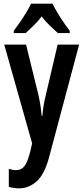

<svg xmlns="http://www.w3.org/2000/svg" viewBox="-20 -837 455 1046"><path d="M3 -594H122L190 -317Q202 -263 207 -206H211Q213 -232 217 -258Q221 -284 229 -317L294 -594H411L246 25Q221 115 178.5 152Q136 189 85 189Q70 189 56 187Q42 185 28 181V83Q49 90 67 90Q96 90 113 68.5Q130 47 145 -12L155 -56ZM266 -817Q282 -784 307.5 -744Q333 -704 360 -669V-657H295Q276 -674 252 -697Q228 -720 207 -747Q185 -719 161 -695.5Q137 -672 120 -657H55V-669Q71 -690 89.5 -717Q108 -744 124 -770.5Q140 -797 149 -817Z"/></svg>

Font: Noto Sans Tamil UI ExtraCondensed SemiBold
Style: Regular
Weight: 600
Width: 2
Designer: Jelle Bosma - Monotype Design Team
Foundry: Monotype Imaging Inc.
Version: Version 2.004; ttfautohint (v1.8.4.7-5d5b)